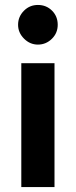

<svg xmlns="http://www.w3.org/2000/svg" viewBox="-20 -755 306 775"><path d="M66 0H200V-500H66ZM213 -655Q213 -689 190 -712Q167 -735 133 -735Q100 -735 77 -712Q53 -688 53 -655Q53 -623 77 -599Q101 -575 133 -575Q166 -575 190 -599Q213 -622 213 -655Z"/></svg>

Font: Unageo
Style: Bold
Weight: 700
Designer: Richard Sepsi
Foundry: Richard Sepsi
Version: Version 2.000